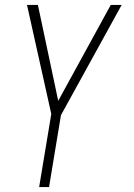

<svg xmlns="http://www.w3.org/2000/svg" viewBox="-20 -540 540 775"><path d="M138 215 187 -80 89 -520H133L215 -133L427 -520H471L226 -75L178 215Z"/></svg>

Font: Iosevka SS18 Extralight
Style: Italic
Weight: 200
Italic angle: -9°
Monospace: yes
Designer: Belleve Invis
Foundry: Belleve Invis
Version: Version 25.1.1; ttfautohint (v1.8.4)